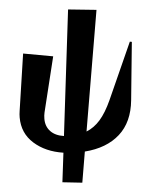

<svg xmlns="http://www.w3.org/2000/svg" viewBox="-62 -841 834 1066"><g transform="rotate(-5 354.5 -307.5)"><path d="M243 163 263 0Q164 -15 101 -71.5Q38 -128 38 -216Q38 -234 41 -252L88 -568L253 -538L178 -232Q174 -215 174 -196Q174 -154 200 -126.5Q226 -99 274 -92L358 -790L515 -774L401 -106Q444 -123 478 -161.5Q512 -200 543 -268L684 -582L695 -580L663 -258Q651 -136 577.5 -70.5Q504 -5 382 4L353 175Z"/></g></svg>

Font: Tiejili SC
Style: Regular
Weight: 400
Designer: Buernia
Foundry: Ershou Xiaoxi Press
Version: Version 1.100